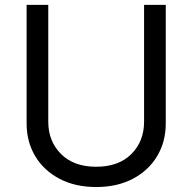

<svg xmlns="http://www.w3.org/2000/svg" viewBox="-20 -747 781 780"><path d="M565.3 -727.3H653.4V-245.7Q653.4 -171.2 618.4 -112.7Q583.5 -54.3 519.9 -20.8Q456.3 12.8 370.7 12.8Q285.2 12.8 221.6 -20.8Q158 -54.3 123 -112.7Q88.1 -171.2 88.1 -245.7V-727.3H176.1V-252.8Q176.1 -172.9 228 -121.3Q279.8 -69.6 370.7 -69.6Q462 -69.6 513.7 -121.3Q565.3 -172.9 565.3 -252.8Z"/></svg>

Font: Inter Zeller
Style: Regular
Weight: 400
Designer: Rasmus Andersson; Joe Bland
Foundry: zeller
Version: Version 3.015;git-dec3a8cb1